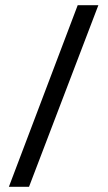

<svg xmlns="http://www.w3.org/2000/svg" viewBox="-20 -714 413 734"><path d="M277 -694H356L91 0H14Z"/></svg>

Font: Taviraj Black
Style: Regular
Weight: 900
Designer: Katatrad Team
Foundry: CadsonDemak
Version: Version 1.030